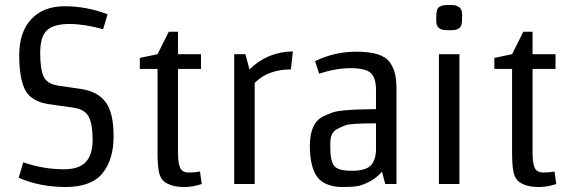

<svg xmlns="http://www.w3.org/2000/svg" viewBox="-20 -737 2288 769"><path d="M55 -25 73 -87Q153 -59 237 -59Q296 -59 323.5 -88Q351 -117 351 -177Q351 -237 336 -268Q321 -299 273 -306L174 -320Q104 -331 80.5 -377Q57 -423 57 -516Q57 -609 105.5 -660.5Q154 -712 239.5 -712Q325 -712 411 -680L393 -620Q318 -641 257.5 -641Q197 -641 169 -616.5Q141 -592 141 -525Q141 -458 155.5 -429Q170 -400 214 -394L308 -380Q372 -370 403.5 -327.5Q435 -285 435 -191Q435 -97 390 -42.5Q345 12 242.5 12Q140 12 55 -25Z M693 -610V-520H785V-461H693V-125Q693 -82 702 -64Q711 -46 736 -46Q761 -46 781 -50L788 0Q752 12 719.5 12Q687 12 666.5 5Q646 -2 635 -12Q624 -22 618 -42Q611 -69 611 -125V-461H540V-505L611 -520L656 -610Z M1000 0H918V-520H963L979 -459Q1052 -530 1153 -531L1145 -459Q1054 -459 1000 -405Z M1568 0H1523L1510 -49Q1486 -22 1456 -7.5Q1426 7 1406 9.5Q1386 12 1349.5 12Q1313 12 1285 -1Q1257 -14 1243 -40Q1221 -82 1221 -153Q1221 -243 1273 -270Q1294 -280 1310.5 -286Q1327 -292 1360.5 -295Q1394 -298 1417.5 -298.5Q1441 -299 1486 -300V-375Q1486 -427 1464 -445.5Q1442 -464 1384 -464Q1326 -464 1258 -442L1242 -492Q1320 -530 1407 -530Q1511 -530 1541 -488Q1557 -465 1562.5 -440Q1568 -415 1568 -375ZM1486 -140V-243Q1384 -243 1364.5 -235.5Q1345 -228 1330 -220Q1303 -206 1303 -165V-142Q1303 -93 1318 -73Q1333 -53 1389.5 -53Q1446 -53 1466 -75.5Q1486 -98 1486 -140Z M1738 -520H1820V0H1738ZM1816 -710Q1831 -703 1831 -675.5Q1831 -648 1828 -637.5Q1825 -627 1816.5 -622.5Q1808 -618 1801 -617Q1794 -616 1779 -616Q1764 -616 1757 -617Q1750 -618 1742 -622Q1727 -630 1727 -657.5Q1727 -685 1730 -695.5Q1733 -706 1741.5 -710.5Q1750 -715 1757 -716Q1764 -717 1779 -717Q1794 -717 1801 -716Q1808 -715 1816 -710Z M2113 -610V-520H2205V-461H2113V-125Q2113 -82 2122 -64Q2131 -46 2156 -46Q2181 -46 2201 -50L2208 0Q2172 12 2139.5 12Q2107 12 2086.5 5Q2066 -2 2055 -12Q2044 -22 2038 -42Q2031 -69 2031 -125V-461H1960V-505L2031 -520L2076 -610Z"/></svg>

Font: Strait
Style: Regular
Weight: 400
Width: 3
Designer: Eduardo Rodriguez Tunni
Foundry: Eduardo Rodriguez Tunni
Version: Version 1.001